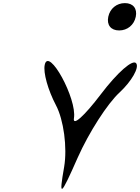

<svg xmlns="http://www.w3.org/2000/svg" viewBox="-20 -1220 901 1236"><path d="M268 -803C257 -753 289 -640 340 -543C390 -449 414 -270 393 -146C358 55 368 49 481 -207C552 -366 671 -553 751 -626C827 -697 877 -784 857 -812C836 -842 736 -754 629 -613C522 -472 447 -405 456 -459C477 -583 293 -920 268 -803ZM677 -1112C666 -1059 694 -1024 747 -1024C800 -1024 843 -1059 854 -1112C865 -1165 837 -1200 784 -1200C731 -1200 688 -1165 677 -1112Z"/></svg>

Font: Venom Sans
Style: Obl
Weight: 400
Version: Version 1.001